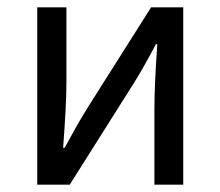

<svg xmlns="http://www.w3.org/2000/svg" viewBox="-20 -506 604 526"><path d="M82 0H171L344 -274C363 -304 388 -348 407 -385H411C406 -315 403 -255 403 -203V0H482V-486H394L220 -211C201 -181 176 -136 157 -101H153C158 -170 162 -231 162 -283V-486H82Z"/></svg>

Font: DAIFUKU Sans
Style: Regular
Weight: 400
Designer: Original font ‘Source Han Sans JP’ : Paul D. Hunt
Foundry: Daifuku
Version: Version 1.000